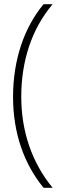

<svg xmlns="http://www.w3.org/2000/svg" viewBox="-20 -734 304 912"><path d="M42 -274C42 -102 94 45 187 158H230C131 38 81 -111 81 -275C81 -441 129 -595 230 -714H187C94 -603 42 -448 42 -274Z"/></svg>

Font: Noto Sans Meetei Mayek ExtraLight
Style: Regular
Weight: 200
Designer: Monotype Design Team and Neelakash Kshetrimayum
Foundry: Monotype Imaging Inc.
Version: Version 2.002